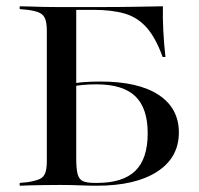

<svg xmlns="http://www.w3.org/2000/svg" viewBox="-20 -591 634 611"><path d="M129 -201.6V-492.7Q129 -517.7 123.8 -531Q118.5 -544.4 105.6 -550.4Q92.7 -556.5 67.7 -559.7L42.7 -562.1V-571Q58.1 -571 77 -570.2Q96 -569.4 118.5 -569Q141.1 -568.5 166.1 -568.5H176.6H285.5Q357.3 -568.5 408.1 -569.4Q458.9 -570.2 498.4 -571Q497.6 -534.7 499.6 -494.4Q501.6 -454 506.5 -409.7H497.6Q475 -471.8 446 -504Q416.9 -536.3 376.2 -548Q335.5 -559.7 275.8 -559.7H222.6V-201.6ZM166.1 -2.4Q141.1 -2.4 118.5 -2Q96 -1.6 77 -1.2Q58.1 -0.8 42.7 0V-8.9L67.7 -11.3Q92.7 -15.3 105.6 -21Q118.5 -26.6 123.8 -39.9Q129 -53.2 129 -78.2V-201.6H222.6V-87.1Q222.6 -54 227 -37.1Q231.5 -20.2 244 -14.5Q256.5 -8.9 282.3 -8.9H288.7Q371 -8.9 410.5 -47.2Q450 -85.5 450 -166.9Q450 -246.8 410.5 -284.7Q371 -322.6 287.1 -322.6Q263.7 -322.6 242.3 -320.6Q221 -318.5 196.8 -313.7V-321.8Q225 -328.2 248 -329.8Q271 -331.5 300 -331.5Q420.2 -331.5 484.7 -289.1Q549.2 -246.8 549.2 -169.4Q549.2 -89.5 480.2 -44.8Q411.3 0 287.9 0Q265.3 0 235.1 -1.2Q204.8 -2.4 175.8 -2.4Z"/></svg>

Font: Playfair 144pt SemiExpanded Medium
Style: Regular
Weight: 500
Width: 6
Designer: Claus Eggers Sørensen
Foundry: Claus Eggers Sørensen
Version: Version 2.203